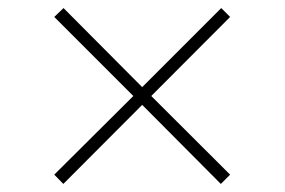

<svg xmlns="http://www.w3.org/2000/svg" viewBox="-20 -652 706 476"><path d="M137 -196 114.5 -219 310.5 -414 114.5 -610 137.5 -632 332.5 -436 528.5 -632 550.5 -610 355 -414 550.5 -219 527.5 -196 332.5 -392Z"/></svg>

Font: Spartan Thin ExtraLight
Style: Regular
Weight: 250
Version: Version 1.004